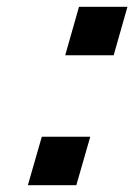

<svg xmlns="http://www.w3.org/2000/svg" viewBox="-20 -525 395 565"><path d="M103 -122.6H245.6L204.6 20H62ZM212.4 -504.9H355L314.5 -362.3H171.9Z"/></svg>

Font: Cantarell
Style: Bold Italic
Weight: 700
Italic angle: -16°
Designer: Dave Crossland
Version: Version 1.004